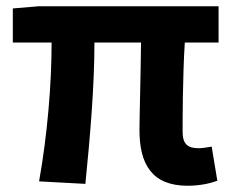

<svg xmlns="http://www.w3.org/2000/svg" viewBox="-20 -580 745 614"><path d="M580 14C620 14 654 6 675 -2L657 -111C639 -108 625 -106 615 -106C582 -106 564 -118 564 -158C564 -191 564 -337 571 -444H679V-560H104L21 -553V-444H145C145 -312 132 -152 105 0L253 8C268 -141 282 -303 282 -444H431C430 -342 426 -204 426 -164C426 -55 466 14 580 14Z"/></svg>

Font: Noto Sans TC
Style: Bold
Weight: 700
Designer: Ryoko NISHIZUKA 西塚涼子 (kana, bopomofo & ideographs); Paul D. Hunt (Latin, Greek & Cyrillic); Sandoll Communications 산돌커뮤니
Foundry: Adobe
Version: Version 2.004;hotconv 1.0.118;makeotfexe 2.5.65603